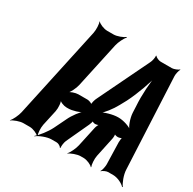

<svg xmlns="http://www.w3.org/2000/svg" viewBox="-167 -911 1128 1120"><g transform="rotate(30 397.0 -351.0)"><path d="M277 -356 343 -661C348 -685 367 -722 379 -735L377 -737C362 -725 326 -711 303 -711H260C237 -711 204 -725 195 -737L194 -735C200 -722 202 -685 197 -661L65 -50C60 -26 42 11 30 24V26C45 14 83 0 106 0H149C172 0 203 14 212 26L215 24C209 11 206 -26 211 -50L234 -155C239 -179 236 -219 226 -231L224 -229C230 -216 259 -205 278 -205H289C317 -205 361 -218 381 -234L380 -237C360 -222 327 -178 312 -145L274 -67C256 -30 220 15 199 32V35C220 18 266 0 295 0H331C342 0 359 10 362 18L366 16C363 7 367 -21 373 -34L443 -185C447 -193 453 -211 451 -216L448 -214C450 -209 464 -205 470 -205C478 -205 493 -209 498 -214L496 -217C490 -212 482 -194 480 -184L451 -50C446 -26 428 11 416 24V26C431 14 469 0 491 0H512C534 0 566 14 575 26L577 24C571 11 568 -26 573 -50L601 -182C603 -193 604 -212 599 -218L595 -215C599 -209 613 -205 623 -205C630 -205 647 -209 651 -215L649 -217C645 -212 643 -191 643 -183L647 -34C647 -21 642 7 635 16L636 18C643 10 665 0 676 0H711C740 0 777 18 791 35L794 32C781 15 762 -30 761 -67L732 -678C731 -690 737 -718 743 -727L742 -729C734 -721 708 -711 696 -711H620C608 -711 586 -720 582 -729L579 -727C581 -718 576 -690 569 -678L405 -339C398 -327 390 -297 393 -288L396 -290C394 -299 371 -306 361 -306H300C281 -306 247 -295 235 -282L237 -280C253 -292 272 -332 277 -356ZM539 -372 563 -416C598 -485 631 -580 643 -634H639C627 -580 621 -485 626 -416L628 -371C630 -336 647 -288 664 -272L666 -275C650 -291 604 -306 572 -306H567C534 -306 480 -291 457 -275L459 -271C483 -288 520 -336 539 -372Z"/></g></svg>

Font: Asimov
Style: EdgeExtremeIt
Weight: 500
Designer: Google
Version: Version 2.000980: 2014